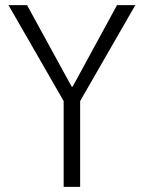

<svg xmlns="http://www.w3.org/2000/svg" viewBox="-20 -725 557 745"><path d="M227 0V-367L239 -312L13 -705H85L258 -389H262L434 -705H505L279 -312L291 -367V0Z"/></svg>

Font: Nunito Sans 7pt Condensed Light
Style: Regular
Weight: 300
Width: 3
Designer: Vernon Adams
Foundry: Vernon Adams
Version: Version 3.101;gftools[0.9.27]